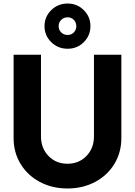

<svg xmlns="http://www.w3.org/2000/svg" viewBox="-20 -1055 764 1087"><path d="M57 -273V-745H212V-283Q212 -216 254.5 -172Q297 -128 362 -128Q427 -128 469.5 -172Q512 -216 512 -283V-745H667V-273Q667 -192 627.5 -127Q588 -62 518.5 -25Q449 12 362 12Q275 12 205.5 -25Q136 -62 96.5 -127Q57 -192 57 -273ZM232 -907Q232 -960 270 -997.5Q308 -1035 363 -1035Q417 -1035 454.5 -997.5Q492 -960 492 -907Q492 -854 454.5 -816.5Q417 -779 363 -779Q308 -779 270 -816.5Q232 -854 232 -907ZM363 -857Q384 -857 398 -871.5Q412 -886 412 -907Q412 -928 398 -942.5Q384 -957 363 -957Q341 -957 326.5 -942.5Q312 -928 312 -907Q312 -886 326.5 -871.5Q341 -857 363 -857Z"/></svg>

Font: Evergrow Sans 
Style: ExtraBold
Weight: 800
Foundry: 10Web
Version: Version 1.000